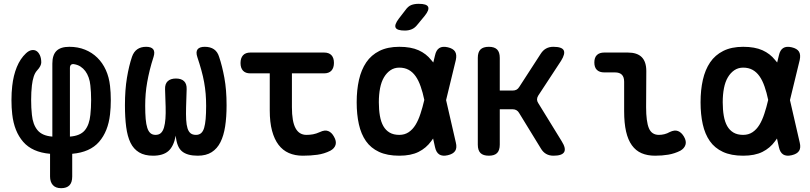

<svg xmlns="http://www.w3.org/2000/svg" viewBox="-20 -805 4240 1005"><path d="M300 180Q271 180 256.5 163.5Q242 147 242 119V0Q149 -8 101.5 -62.5Q54 -117 44 -207Q40 -241 40 -281Q40 -321 44 -355Q50 -410 68 -454Q86 -498 116 -526Q131 -540 145.5 -542.5Q160 -545 171 -538Q182 -531 189 -515.5Q196 -500 196 -478Q196 -470 191 -459.5Q186 -449 174 -436Q163 -424 156.5 -404Q150 -384 147 -358Q143 -323 143 -281.5Q143 -240 147 -204Q152 -153 176.5 -123.5Q201 -94 254 -90V-472Q254 -517 275.5 -538.5Q297 -560 343 -560Q388 -560 425 -545Q462 -530 489.5 -503Q517 -476 534 -438.5Q551 -401 556 -355Q560 -321 560 -281Q560 -241 556 -207Q546 -117 498.5 -62.5Q451 -8 358 0V119Q358 150 343.5 165Q329 180 300 180ZM346 -449V-90Q400 -94 424 -123Q448 -152 453 -204Q457 -240 457 -281.5Q457 -323 453 -358Q451 -380 444 -399.5Q437 -419 426.5 -433Q416 -447 401.5 -456.5Q387 -466 368 -469Q358 -471 352 -466Q346 -461 346 -449Z M1052 -560Q1081 -560 1100 -547Q1119 -534 1127 -507Q1143 -460 1154.5 -397.5Q1166 -335 1166 -254Q1166 -192 1158.5 -143.5Q1151 -95 1134 -61Q1117 -27 1088 -8.5Q1059 10 1015 10Q960 10 932.5 -13Q905 -36 900 -95Q889 -38 861 -14Q833 10 781 10Q737 10 708 -7.5Q679 -25 663 -58Q647 -91 640.5 -140.5Q634 -190 634 -254Q634 -335 644.5 -398Q655 -461 671 -508Q680 -534 698.5 -547Q717 -560 745 -560Q772 -560 782 -547Q792 -534 784 -508Q772 -471 764 -438.5Q756 -406 750.5 -375Q745 -344 742.5 -314Q740 -284 740 -251Q740 -211 742.5 -182.5Q745 -154 751 -135.5Q757 -117 767.5 -108Q778 -99 794 -99Q812 -99 822.5 -109Q833 -119 838.5 -138Q844 -157 846 -184Q848 -211 847 -246L844 -338Q843 -366 858 -380Q873 -394 901 -394Q929 -394 943.5 -380Q958 -366 957 -338L954 -243Q953 -206 954.5 -178.5Q956 -151 961.5 -133.5Q967 -116 977.5 -107.5Q988 -99 1006 -99Q1022 -99 1032.5 -108Q1043 -117 1048.5 -135.5Q1054 -154 1056.5 -182.5Q1059 -211 1059 -251Q1059 -284 1056.5 -314Q1054 -344 1048.5 -374.5Q1043 -405 1034 -437.5Q1025 -470 1013 -506Q1004 -533 1014 -546.5Q1024 -560 1052 -560Z M1676 -530Q1702 -530 1715 -516Q1728 -502 1728 -476Q1728 -450 1715 -435.5Q1702 -421 1676 -421H1508V-244Q1508 -169 1527 -134Q1546 -99 1584 -99Q1602 -99 1618.5 -102Q1635 -105 1655 -114Q1680 -126 1698 -119Q1716 -112 1728 -90Q1742 -66 1736.5 -47Q1731 -28 1709 -16Q1677 0 1641.5 5Q1606 10 1565 10Q1524 10 1492 -4Q1460 -18 1438 -47Q1416 -76 1404 -120.5Q1392 -165 1392 -227V-421H1290Q1265 -421 1252 -435Q1239 -449 1239 -475Q1239 -501 1252 -515.5Q1265 -530 1291 -530Z M2165 -676Q2152 -659 2135.5 -652Q2119 -645 2099 -645Q2059 -645 2051 -660Q2043 -675 2068 -708L2102 -752Q2116 -772 2132.5 -778.5Q2149 -785 2172 -785Q2214 -785 2221 -769Q2228 -753 2203 -722ZM2366 -59Q2373 -31 2362.5 -15Q2352 1 2324 7.5Q2296 14 2279.5 3.5Q2263 -7 2257 -35L2247 -80L2237 -66Q2211 -30 2171 -10Q2131 10 2070 10Q2007 10 1964 -10Q1921 -30 1895.5 -66.5Q1870 -103 1858.5 -154.5Q1847 -206 1847 -270Q1847 -334 1859 -387Q1871 -440 1897 -478.5Q1923 -517 1966 -538.5Q2009 -560 2070 -560Q2131 -560 2171 -542Q2211 -524 2237 -491Q2243 -485 2248 -478L2257 -515Q2263 -543 2279.5 -553.5Q2296 -564 2324 -557.5Q2352 -551 2362 -535Q2372 -519 2366 -491L2315 -281ZM2201 -282Q2193 -321 2182 -352Q2171 -384 2155.5 -406Q2140 -428 2119 -439.5Q2098 -451 2070 -451Q2044 -451 2024 -437.5Q2004 -424 1990 -400.5Q1976 -377 1969.5 -343.5Q1963 -310 1963 -270Q1963 -231 1968.5 -199Q1974 -167 1986.5 -145Q1999 -123 2019.5 -111Q2040 -99 2070 -99Q2098 -99 2119 -113Q2140 -127 2155 -151.5Q2170 -176 2181 -210Q2192 -243 2201 -282Z M2539 10Q2509 10 2495 -4Q2481 -18 2481 -48V-502Q2481 -532 2495 -546Q2509 -560 2539 -560Q2568 -560 2582 -546Q2596 -532 2596 -502V-331H2663Q2675 -331 2683.5 -335.5Q2692 -340 2698 -350L2810 -523Q2822 -542 2838.5 -551Q2855 -560 2876 -560Q2921 -560 2930.5 -542Q2940 -524 2917 -487L2797 -304Q2791 -294 2791 -284.5Q2791 -275 2797 -266L2920 -66Q2944 -28 2933 -9Q2922 10 2877 10Q2855 10 2838.5 0.5Q2822 -9 2811 -28L2697 -214Q2692 -223 2683.5 -228Q2675 -233 2664 -233H2596V-48Q2596 -18 2582 -4Q2568 10 2539 10Z M3362 -244Q3362 -169 3376.5 -134Q3391 -99 3429 -99Q3443 -99 3457.5 -102.5Q3472 -106 3486 -114Q3511 -126 3529 -119Q3547 -112 3560 -90Q3574 -66 3568 -47Q3562 -28 3541 -16Q3511 -1 3478.5 4.5Q3446 10 3409 10Q3369 10 3338.5 -3Q3308 -16 3287.5 -44.5Q3267 -73 3257 -117Q3247 -161 3247 -223V-377Q3247 -402 3235 -414Q3223 -426 3199 -426H3143Q3118 -426 3104.5 -439Q3091 -452 3091 -478Q3091 -504 3104.5 -517Q3118 -530 3143 -530H3266Q3315 -530 3339 -506Q3363 -482 3363 -433Z M4166 -59Q4173 -31 4162.5 -15Q4152 1 4124 7.5Q4096 14 4079.5 3.5Q4063 -7 4057 -35L4047 -80L4037 -66Q4011 -30 3971 -10Q3931 10 3870 10Q3807 10 3764 -10Q3721 -30 3695.5 -66.5Q3670 -103 3658.5 -154.5Q3647 -206 3647 -270Q3647 -334 3659 -387Q3671 -440 3697 -478.5Q3723 -517 3766 -538.5Q3809 -560 3870 -560Q3931 -560 3971 -542Q4011 -524 4037 -491Q4043 -485 4048 -478L4057 -515Q4063 -543 4079.5 -553.5Q4096 -564 4124 -557.5Q4152 -551 4162 -535Q4172 -519 4166 -491L4115 -281ZM4001 -282Q3993 -321 3982 -352Q3971 -384 3955.5 -406Q3940 -428 3919 -439.5Q3898 -451 3870 -451Q3844 -451 3824 -437.5Q3804 -424 3790 -400.5Q3776 -377 3769.5 -343.5Q3763 -310 3763 -270Q3763 -231 3768.5 -199Q3774 -167 3786.5 -145Q3799 -123 3819.5 -111Q3840 -99 3870 -99Q3898 -99 3919 -113Q3940 -127 3955 -151.5Q3970 -176 3981 -210Q3992 -243 4001 -282Z"/></svg>

Font: Maple Mono SemiBold
Style: Regular
Weight: 600
Monospace: yes
Designer: subframe7536
Version: Version 7.000